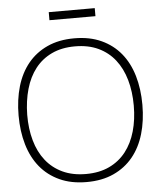

<svg xmlns="http://www.w3.org/2000/svg" viewBox="-59 -933 825 998"><g transform="rotate(-5 353.0 -433.5)"><path d="M233 -882H473V-840H233ZM353 15Q272.5 15 212 -12.8Q151.5 -40.5 111 -90Q70.5 -139.5 50.2 -208.5Q30 -277.5 30 -360Q30 -442.5 50.2 -511.5Q70.5 -580.5 111 -630Q151.5 -679.5 212 -707.2Q272.5 -735 353 -735Q433.5 -735 494 -707.2Q554.5 -679.5 595 -630Q635.5 -580.5 655.8 -511.5Q676 -442.5 676 -360Q676 -277.5 655.8 -208.5Q635.5 -139.5 595 -90Q554.5 -40.5 494 -12.8Q433.5 15 353 15ZM353 -27Q422.5 -27 474.5 -51.5Q526.5 -76 561.2 -120.2Q596 -164.5 613.5 -225.8Q631 -287 631 -360Q631 -433 613.5 -494.2Q596 -555.5 561.2 -599.8Q526.5 -644 474.5 -668.5Q422.5 -693 353 -693Q283.5 -693 231.8 -668.5Q180 -644 145.5 -599.8Q111 -555.5 93.5 -494.2Q76 -433 75 -360Q74.5 -287 91.8 -225.8Q109 -164.5 144 -120.2Q179 -76 231.2 -51.5Q283.5 -27 353 -27Z"/></g></svg>

Font: Vela Sans ExtLt
Style: Regular
Weight: 200
Designer: Principal design: Mikhail Sharanda - project Manrope.
Design modification: Ravid Balaliev
Foundry: Mikhail Sharanda
Version: Version 1.001